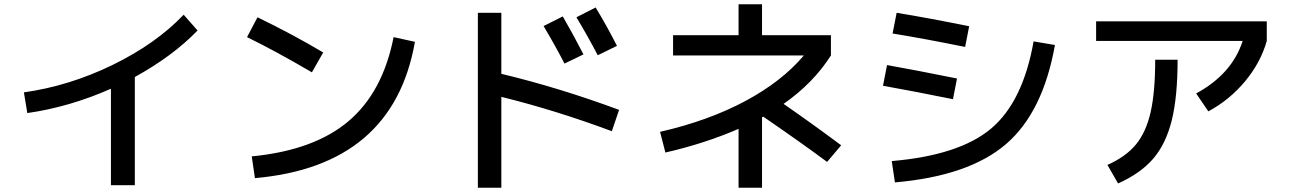

<svg xmlns="http://www.w3.org/2000/svg" viewBox="-20 -820 6040 900"><path d="M92 -387Q305 -417 507.5 -515.5Q710 -614 841 -751L906 -677Q790 -557 612 -459V48H500V-404Q305 -318 108 -290Z M1138 -646 1187 -739Q1356 -657 1495 -574L1442 -481Q1275 -579 1138 -646ZM1825 -646 1925 -624Q1823 -42 1175 15L1160 -87Q1451 -115 1612.5 -251Q1774 -387 1825 -646Z M2528 -698 2618 -743Q2665 -662 2715 -565L2626 -522Q2585 -602 2528 -698ZM2682 -739 2772 -785Q2826 -696 2872 -605L2782 -561Q2736 -649 2682 -739ZM2220 -760H2330V-474Q2601 -409 2882 -305L2848 -205Q2585 -303 2330 -366V60H2220Z M3135 -655H3442V-800H3552V-655H3875V-560Q3792 -430 3653 -333Q3775 -249 3923 -139L3857 -61Q3740 -148 3558 -273L3552 -270V60H3442V-216Q3283 -147 3099 -105L3074 -202Q3301 -254 3473 -346Q3645 -438 3748 -560H3135Z M4825 -626 4925 -609Q4869 -293 4695 -144Q4521 5 4175 35L4160 -65Q4477 -92 4626 -217.5Q4775 -343 4825 -626ZM4138 -515Q4273 -491 4466 -452L4447 -355Q4265 -392 4119 -418ZM4183 -760Q4325 -737 4523 -697L4504 -600Q4306 -640 4164 -663Z M5118 -628V-720H5918V-628Q5889 -526 5816 -438.5Q5743 -351 5644 -298L5587 -382Q5755 -473 5805 -628ZM5395 -540H5500Q5500 -366 5472.5 -255.5Q5445 -145 5385.5 -76Q5326 -7 5221 40L5171 -47Q5257 -85 5304.5 -142.5Q5352 -200 5373.5 -294Q5395 -388 5395 -540Z"/></svg>

Font: M PLUS 1p Medium
Style: Regular
Weight: 500
Version: Version 1.062